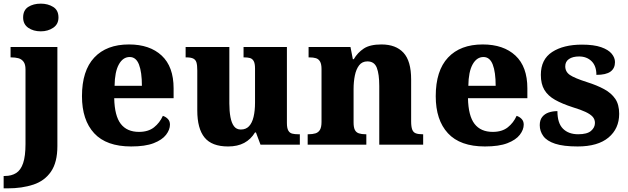

<svg xmlns="http://www.w3.org/2000/svg" viewBox="-43 -794 3446 1054"><path d="M-23 240V172H-16Q20 172 45.5 156Q71 140 84 101.5Q97 63 97 -4V-413Q97 -441 86 -455.5Q75 -470 57.5 -474.5Q40 -479 19 -479H15V-536H272V8Q272 97 237 148Q202 199 140 219.5Q78 240 -1 240ZM181 -622Q140 -622 112 -641.5Q84 -661 84 -698Q84 -738 112 -756Q140 -774 181 -774Q220 -774 249 -756Q278 -738 278 -698Q278 -661 249 -641.5Q220 -622 181 -622Z M677 10Q541 10 474 -62.5Q407 -135 407 -266Q407 -406 474.5 -478Q542 -550 665 -550Q779 -550 844.5 -489Q910 -428 910 -309V-255H584Q586 -158 620 -114Q654 -70 720 -70Q771 -70 802.5 -95Q834 -120 851 -158Q867 -153 878.5 -141Q890 -129 890 -110Q890 -82 868.5 -54Q847 -26 800.5 -8Q754 10 677 10ZM736 -323Q736 -398 720 -439.5Q704 -481 669 -481Q632 -481 609.5 -440.5Q587 -400 586 -323Z M1209 10Q1120 10 1080 -39Q1040 -88 1040 -188V-407Q1040 -436 1035.5 -451Q1031 -466 1018 -472.5Q1005 -479 980 -479H976V-536H1216V-226Q1216 -184 1222 -151.5Q1228 -119 1241.5 -101Q1255 -83 1279 -83Q1307 -83 1324 -101Q1341 -119 1349 -152.5Q1357 -186 1357 -231V-418Q1357 -446 1349.5 -459Q1342 -472 1329 -475.5Q1316 -479 1298 -479H1294V-536H1532V-119Q1532 -91 1539.5 -77.5Q1547 -64 1561 -60.5Q1575 -57 1593 -57H1603V0H1387L1362 -67H1357Q1334 -29 1297.5 -9.5Q1261 10 1209 10Z M1646 0V-57H1650Q1673 -57 1689 -62Q1705 -67 1713.5 -81.5Q1722 -96 1722 -125V-415Q1722 -442 1714 -456Q1706 -470 1691.5 -474.5Q1677 -479 1655 -479H1651V-536H1881L1894 -469H1899Q1920 -505 1954 -527.5Q1988 -550 2051 -550Q2130 -550 2172 -504.5Q2214 -459 2214 -358V-128Q2214 -98 2220 -82.5Q2226 -67 2240 -62Q2254 -57 2276 -57H2280V0H2039V-322Q2039 -387 2025.5 -422Q2012 -457 1974 -457Q1945 -457 1928.5 -435.5Q1912 -414 1905 -379.5Q1898 -345 1898 -305V-122Q1898 -95 1905 -81Q1912 -67 1927 -62Q1942 -57 1964 -57H1968V0Z M2619 10Q2483 10 2416 -62.5Q2349 -135 2349 -266Q2349 -406 2416.5 -478Q2484 -550 2607 -550Q2721 -550 2786.5 -489Q2852 -428 2852 -309V-255H2526Q2528 -158 2562 -114Q2596 -70 2662 -70Q2713 -70 2744.5 -95Q2776 -120 2793 -158Q2809 -153 2820.5 -141Q2832 -129 2832 -110Q2832 -82 2810.5 -54Q2789 -26 2742.5 -8Q2696 10 2619 10ZM2678 -323Q2678 -398 2662 -439.5Q2646 -481 2611 -481Q2574 -481 2551.5 -440.5Q2529 -400 2528 -323Z M3128 10Q3050 10 3004.5 -5Q2959 -20 2939.5 -47Q2920 -74 2920 -107Q2920 -135 2933.5 -152Q2947 -169 2969 -176.5Q2991 -184 3017 -184Q3017 -118 3047.5 -87.5Q3078 -57 3131 -57Q3180 -57 3201.5 -75.5Q3223 -94 3223 -119Q3223 -139 3210.5 -153Q3198 -167 3171.5 -179.5Q3145 -192 3102 -205Q3043 -224 3004 -246Q2965 -268 2945.5 -300.5Q2926 -333 2926 -383Q2926 -468 2988 -508.5Q3050 -549 3152 -549Q3217 -549 3257 -535Q3297 -521 3315 -499Q3333 -477 3333 -453Q3333 -419 3308.5 -401Q3284 -383 3231 -383Q3231 -432 3204.5 -458Q3178 -484 3136 -484Q3101 -484 3080.5 -470Q3060 -456 3060 -430Q3060 -400 3085.5 -382.5Q3111 -365 3180 -343Q3234 -326 3273.5 -304.5Q3313 -283 3334.5 -251.5Q3356 -220 3356 -169Q3356 -88 3297.5 -39Q3239 10 3128 10Z"/></svg>

Font: Noto Serif Ethiopic ExtraBold
Style: Regular
Weight: 800
Version: Version 2.102